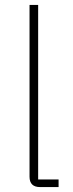

<svg xmlns="http://www.w3.org/2000/svg" viewBox="-20 -760 295 780"><path d="M143 0Q100 0 100 -42V-740H135V-31H218V0Z"/></svg>

Font: IBM Plex Sans Devanagari ExtraLight
Style: Regular
Weight: 200
Designer: Mike Abbink, Paul van der Laan, Pieter van Rosmalen, Erin McLaughlin
Foundry: Bold Monday
Version: Version 1.1